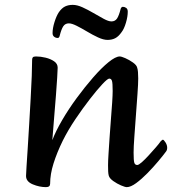

<svg xmlns="http://www.w3.org/2000/svg" viewBox="-20 -756 707 789"><path d="M169 13Q142 13 114.5 1.5Q87 -10 87 -33Q87 -40 89 -71.5Q91 -103 94 -148.5Q97 -194 100 -247Q103 -300 106 -351Q109 -402 110.5 -444Q112 -486 112 -510Q112 -517 115 -520.5Q118 -524 128 -524Q147 -524 167.5 -519Q188 -514 202.5 -504Q217 -494 217 -478Q217 -468 215 -437Q213 -406 210 -365.5Q207 -325 203.5 -285.5Q200 -246 198 -217Q196 -188 195 -180Q209 -217 235.5 -262.5Q262 -308 295.5 -353.5Q329 -399 363 -438Q397 -477 426 -500.5Q455 -524 472 -524Q479 -524 495 -517Q511 -510 526.5 -499Q542 -488 544 -477Q548 -465 548 -434Q548 -412 545 -370.5Q542 -329 538.5 -281.5Q535 -234 532 -192.5Q529 -151 529 -129Q529 -96 532 -87Q535 -78 544 -78Q550 -78 563 -89.5Q576 -101 591.5 -118Q607 -135 620.5 -150.5Q634 -166 640 -175Q647 -182 649 -182Q653 -182 660 -171Q667 -160 667 -149Q667 -139 662 -133Q651 -118 630.5 -93.5Q610 -69 586 -44.5Q562 -20 539.5 -3.5Q517 13 501 13Q494 13 477.5 6Q461 -1 445.5 -12Q430 -23 427 -34Q425 -41 424.5 -51.5Q424 -62 424 -77Q424 -94 426 -125Q428 -156 430.5 -193.5Q433 -231 436 -268Q439 -305 441 -335.5Q443 -366 443 -382Q443 -415 440 -424Q437 -433 429 -433Q422 -433 400.5 -410Q379 -387 349.5 -349Q320 -311 290 -266.5Q260 -222 238 -178Q214 -129 200 -84.5Q186 -40 186 -1Q186 13 169 13ZM422 -592Q405 -592 382.5 -602.5Q360 -613 337.5 -626.5Q315 -640 295 -650Q275 -660 263 -660Q248 -660 240 -648Q232 -636 225 -608Q223 -600 217 -600Q209 -600 202.5 -605Q196 -610 196 -620Q196 -640 204 -665.5Q212 -691 222 -706Q234 -723 247.5 -729.5Q261 -736 279 -736Q297 -736 319 -726Q341 -716 364 -702.5Q387 -689 406.5 -678.5Q426 -668 438 -668Q453 -668 461 -680Q469 -692 476 -720Q479 -728 485 -728Q492 -728 498.5 -723.5Q505 -719 505 -708Q505 -688 497.5 -662.5Q490 -637 479 -623Q467 -606 453.5 -599Q440 -592 422 -592Z"/></svg>

Font: BriemHand
Style: Regular
Weight: 400
Designer: Gunnlaugur SE Briem, Eben Sorkin
Foundry: Sorkin Type
Version: Version 1.001; ttfautohint (v1.8.4.7-5d5b)